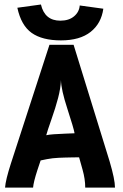

<svg xmlns="http://www.w3.org/2000/svg" viewBox="-20 -850 558 870"><path d="M253.4 -756.3Q292 -756.3 315.4 -775.9Q338.9 -795.4 341.3 -825.2L448.2 -810.5Q439 -743.7 390.4 -705.3Q341.8 -667 256.3 -667Q171.4 -667 123.5 -700.9Q75.7 -734.9 58.6 -814.9L165.5 -829.6Q182.6 -756.3 253.4 -756.3ZM317.9 -246.1Q314 -269 285.4 -356.7Q256.8 -444.3 256.3 -487.3Q254.9 -450.7 243.2 -405.8Q231.4 -360.8 213.1 -309.1Q194.8 -257.3 189.5 -237.3Q202.6 -240.2 224.1 -241.7Q245.6 -243.2 275.9 -244.4Q306.2 -245.6 317.9 -246.1ZM204.1 -647H313.5L476.6 -119.1Q501 -36.6 501 0H366.2Q366.2 -38.6 354 -81.5L338.4 -137.2Q327.1 -137.2 304.4 -136.7Q281.7 -136.2 272.5 -136Q263.2 -135.7 246.1 -135Q229 -134.3 218.3 -132.8Q207.5 -131.3 192.9 -128.9Q178.2 -126.5 164.1 -123L149.4 -79.1Q131.8 -24.9 129.9 0H2.9Q5.4 -34.7 29.3 -108.9Z"/></svg>

Font: Fantasque Sans Mono
Style: Bold
Weight: 700
Monospace: yes
Designer: Jany Belluz
Version: Version 1.8.0 ; ttfautohint (v1.8.2)